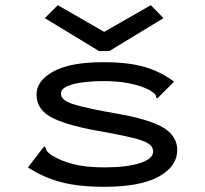

<svg xmlns="http://www.w3.org/2000/svg" viewBox="-20 -711 790 741"><path d="M381 10Q285 10 216 -8Q147 -26 88 -65L144 -138L151 -146L156 -141Q157 -133 161.5 -127.5Q166 -122 179 -112Q215 -90 263 -77.5Q311 -65 384 -65Q469 -65 520 -81.5Q571 -98 571 -126Q571 -145 552.5 -157Q534 -169 492.5 -179Q451 -189 381 -202Q252 -223 186.5 -254Q121 -285 121 -346Q121 -400 186.5 -435.5Q252 -471 378 -471Q446 -471 494.5 -462.5Q543 -454 580.5 -437.5Q618 -421 652 -396L594 -338L587 -331L582 -336Q582 -345 576.5 -349.5Q571 -354 558 -363Q489 -398 381 -398Q306 -398 260.5 -385.5Q215 -373 215 -350Q215 -324 264 -308.5Q313 -293 428 -273Q556 -251 610 -218.5Q664 -186 664 -132Q664 -69 593 -29.5Q522 10 381 10ZM203 -691 382 -588 562 -691 611 -641 402 -514H362L153 -641Z"/></svg>

Font: Inconsolata ExtraExpanded Medium
Style: Regular
Weight: 500
Width: 8
Monospace: yes
Designer: Raph Levien, Cyreal, Brenton Simpson
Foundry: Raph Levien, Cyreal, Google
Version: Version 3.001; ttfautohint (v1.8.2.53-6de2)